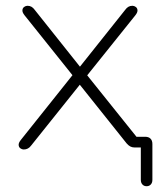

<svg xmlns="http://www.w3.org/2000/svg" viewBox="-20 -510 559 664"><path d="M487 134Q478 134 472.5 128Q467 122 467 112V-7L472 0H445Q437 0 430.5 -3.5Q424 -7 418 -14L248 -227H264L88 -7Q83 0 76.5 3.5Q70 7 62 7Q56 7 50.5 3Q45 -1 44.5 -8.5Q44 -16 52 -26L241 -263V-237L65 -457Q57 -467 57.5 -474.5Q58 -482 63.5 -486Q69 -490 75 -490Q83 -490 89 -486.5Q95 -483 100 -476L264 -270H249L413 -476Q418 -483 424 -486.5Q430 -490 438 -490Q444 -490 449.5 -486Q455 -482 455.5 -474.5Q456 -467 448 -457L274 -240V-259L464 -22L444 -37H482Q494 -37 500.5 -30.5Q507 -24 507 -12V112Q507 122 501.5 128Q496 134 487 134Z"/></svg>

Font: Nunito ExtraLight
Style: Regular
Weight: 200
Designer: Vernon Adams
Foundry: Vernon Adams
Version: Version 3.602;April 4, 2023;FontCreator 14.0.0.2856 64-bit